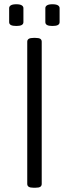

<svg xmlns="http://www.w3.org/2000/svg" viewBox="-20 -880 323 902"><path d="M138 2Q122 2 115 -2.5Q108 -7 108 -16V-684Q108 -693 115 -697.5Q122 -702 138 -702H146Q163 -702 169.5 -697.5Q176 -693 176 -684V-16Q176 -7 169.5 -2.5Q163 2 146 2ZM226 -758Q209 -758 201 -762.5Q193 -767 193 -776V-842Q193 -850 201 -855Q209 -860 226 -860Q244 -860 252 -855Q260 -850 260 -842V-776Q260 -767 252 -762.5Q244 -758 226 -758ZM57 -758Q39 -758 31 -762.5Q23 -767 23 -776V-842Q23 -850 31 -855Q39 -860 57 -860Q74 -860 82 -855Q90 -850 90 -842V-776Q90 -767 82 -762.5Q74 -758 57 -758Z"/></svg>

Font: Asap Light
Style: Regular
Weight: 300
Designer: Pablo Cosgaya
Foundry: Omnibus-Type
Version: Version 3.001